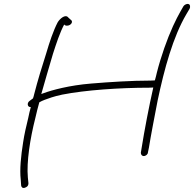

<svg xmlns="http://www.w3.org/2000/svg" viewBox="-20 -764 982 972"><path d="M131 -254C114 -243 119 -220 136 -222C131 -205 127 -186 123 -167C113 -126 103 -84 97 -43C86 26 79 95 85 145L87 175C88 183 94 191 107 186C117 182 124 177 124 164L121 134C114 56 132 -61 159 -167C165 -194 172 -221 179 -246C187 -251 197 -255 207 -259C227 -266 248 -275 295 -285C412 -308 587 -320 734 -320L756 -321C735 -229 710 -98 697 -15L693 9C693 18 698 26 708 26C718 26 729 17 729 7L734 -17C743 -75 765 -187 778 -255C812 -416 856 -578 924 -693L940 -720C942 -725 943 -729 942 -734C940 -750 918 -745 909 -733L893 -705C882 -686 870 -662 856 -632C826 -566 795 -479 774 -396C771 -383 768 -370 764 -357L741 -356C646 -356 538 -349 441 -341C331 -332 243 -308 200 -292L189 -288C209 -359 228 -423 248 -491C265 -544 283 -599 305 -640C308 -636 312 -634 319 -634C339 -634 354 -655 337 -665L326 -675C311 -695 282 -668 272 -651C250 -609 230 -549 214 -494C193 -429 171 -357 153 -287C151 -280 150 -273 147 -266Z"/></svg>

Font: Stray Cat
Style: UltExtObl
Weight: 400
Version: Version 1.0